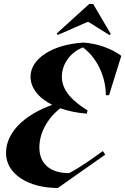

<svg xmlns="http://www.w3.org/2000/svg" viewBox="-20 -922 624 956"><path d="M268 14 504 -152 492 -170C439 -131 381 -90 324 -60C227 -60 176 -109 176 -188C176 -255 211 -328 280 -383C317 -370 361 -360 412 -356L416 -372C344 -417 288 -470 288 -539C288 -603 329 -661 393 -686C462 -635 507 -542 507 -448H523L584 -644C535 -681 462 -706 396 -710C241 -701 132 -630 132 -540C132 -487 169 -435 240 -400C102 -350 10 -264 10 -160C10 -56 120 14 268 14ZM268 -748 414 -812H422L524 -748L532 -752L444 -902H424L262 -755Z"/></svg>

Font: Mazius Display Extra Italic
Style: Bold
Weight: 700
Italic angle: -17°
Designer: Alberto Casagrande & Collletttivo
Foundry: Collletttivo
Version: Version 2.000;Glyphs 3.2 (3217)